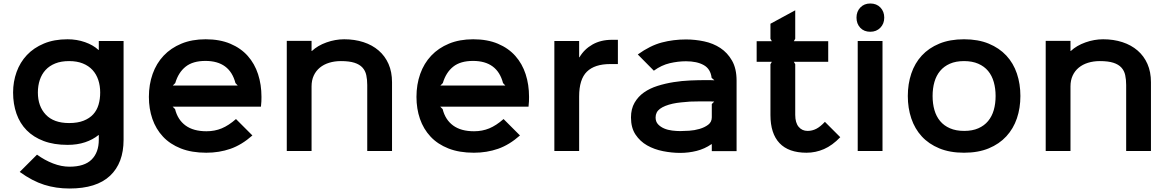

<svg xmlns="http://www.w3.org/2000/svg" viewBox="-20 -865 6699 1100"><path d="M688 -630V-64Q688 69 610.5 142Q533 215 378 215Q301 215 233 193.5Q165 172 93 120L192 21Q236 53 284 71.5Q332 90 378 90Q464 90 505 49Q546 8 546 -64V-91H544Q512 -65 467.5 -50Q423 -35 367 -35Q289 -35 230.5 -57Q172 -79 133 -118.5Q94 -158 74.5 -213.5Q55 -269 55 -335Q55 -397 75 -452.5Q95 -508 134 -549.5Q173 -591 231.5 -615.5Q290 -640 367 -640Q420 -640 467 -623.5Q514 -607 544 -579H546V-630ZM554 -335Q554 -374 543 -407Q532 -440 510 -464Q488 -488 454.5 -501.5Q421 -515 376 -515Q330 -515 296.5 -501.5Q263 -488 241 -464Q219 -440 208 -407Q197 -374 197 -335Q197 -256 242.5 -208Q288 -160 376 -160Q425 -160 459 -173.5Q493 -187 514 -210Q535 -233 544.5 -265Q554 -297 554 -335Z M1478 -310Q1478 -299 1477.5 -284Q1477 -269 1475 -254H969L983 -240Q998 -179 1043 -146Q1088 -113 1163 -113Q1210 -113 1250 -129.5Q1290 -146 1332 -183L1426 -89Q1365 -35 1300.5 -12.5Q1236 10 1162 10Q1078 10 1016 -14.5Q954 -39 913.5 -82.5Q873 -126 853 -184Q833 -242 833 -310Q833 -381 854.5 -441.5Q876 -502 917.5 -546Q959 -590 1019.5 -615Q1080 -640 1158 -640Q1239 -640 1299.5 -614.5Q1360 -589 1399.5 -544.5Q1439 -500 1458.5 -440Q1478 -380 1478 -310ZM1342 -375 1329 -389Q1296 -516 1157 -516Q1085 -516 1043.5 -483Q1002 -450 984 -389L970 -375Z M2226 -394V0H2084V-378Q2084 -409 2078.5 -434.5Q2073 -460 2056.5 -478Q2040 -496 2010.5 -505.5Q1981 -515 1933 -515Q1897 -515 1866 -505.5Q1835 -496 1812.5 -477.5Q1790 -459 1777.5 -432Q1765 -405 1765 -370V0H1623V-631H1765V-573H1767Q1800 -604 1850.5 -622Q1901 -640 1952 -640Q2012 -640 2062.5 -623.5Q2113 -607 2149.5 -575.5Q2186 -544 2206 -498.5Q2226 -453 2226 -394Z M3011 -310Q3011 -299 3010.5 -284Q3010 -269 3008 -254H2502L2516 -240Q2531 -179 2576 -146Q2621 -113 2696 -113Q2743 -113 2783 -129.5Q2823 -146 2865 -183L2959 -89Q2898 -35 2833.5 -12.5Q2769 10 2695 10Q2611 10 2549 -14.5Q2487 -39 2446.5 -82.5Q2406 -126 2386 -184Q2366 -242 2366 -310Q2366 -381 2387.5 -441.5Q2409 -502 2450.5 -546Q2492 -590 2552.5 -615Q2613 -640 2691 -640Q2772 -640 2832.5 -614.5Q2893 -589 2932.5 -544.5Q2972 -500 2991.5 -440Q3011 -380 3011 -310ZM2875 -375 2862 -389Q2829 -516 2690 -516Q2618 -516 2576.5 -483Q2535 -450 2517 -389L2503 -375Z M3520 -498H3476Q3387 -498 3342.5 -454.5Q3298 -411 3298 -312V0H3156V-630H3298V-537H3300Q3327 -583 3374.5 -610Q3422 -637 3486 -637H3520Z M4200 -403V1H4058V-39H4056Q4017 -12 3971 -0.5Q3925 11 3877 11Q3829 11 3778.5 1Q3728 -9 3687.5 -32Q3647 -55 3621 -94Q3595 -133 3595 -192Q3595 -241 3615.5 -276.5Q3636 -312 3669.5 -335.5Q3703 -359 3747.5 -373Q3792 -387 3839.5 -394.5Q3887 -402 3934.5 -404Q3982 -406 4023 -406Q4031 -406 4047.5 -406Q4064 -406 4073 -405L4057 -419Q4051 -470 4012 -492Q3973 -514 3910 -514Q3865 -514 3817.5 -503Q3770 -492 3726 -460L3634 -553Q3705 -604 3771.5 -621.5Q3838 -639 3910 -639Q3962 -639 4014 -628Q4066 -617 4107 -590Q4148 -563 4174 -517.5Q4200 -472 4200 -403ZM4072 -283Q4064 -284 4049.5 -284Q4035 -284 4029 -284Q4008 -284 3984 -284Q3960 -284 3934 -283Q3909 -281 3883 -278.5Q3857 -276 3834 -271Q3786 -260 3761 -241.5Q3736 -223 3736 -192Q3736 -168 3750 -153Q3764 -138 3785 -129Q3806 -120 3831 -117Q3856 -114 3877 -114Q3898 -114 3928.5 -116Q3959 -118 3988 -126.5Q4017 -135 4037.5 -150.5Q4058 -166 4058 -193V-269Z M4794 -79Q4749 -32 4701 -11Q4653 10 4601 10Q4498 10 4446 -45Q4394 -100 4394 -206V-497L4402 -511H4315V-629H4402L4394 -643V-729L4536 -806V-643L4528 -629H4725V-511H4528L4536 -497V-207Q4536 -162 4555.5 -138.5Q4575 -115 4607 -115Q4633 -115 4656.5 -127Q4680 -139 4706 -167Z M5046 -764Q5046 -729 5023.5 -706Q5001 -683 4966 -683Q4930 -683 4908.5 -706Q4887 -729 4887 -764Q4887 -799 4909 -822Q4931 -845 4966 -845Q5002 -845 5024 -822Q5046 -799 5046 -764ZM5036 0H4894V-630H5036Z M5826 -315Q5826 -246 5806 -187Q5786 -128 5745.5 -84Q5705 -40 5644.5 -15Q5584 10 5503 10Q5422 10 5361.5 -15Q5301 -40 5261 -83.5Q5221 -127 5201 -186.5Q5181 -246 5181 -315Q5181 -384 5201 -443.5Q5221 -503 5261 -546.5Q5301 -590 5361.5 -615Q5422 -640 5503 -640Q5584 -640 5644.5 -615Q5705 -590 5745.5 -546.5Q5786 -503 5806 -443.5Q5826 -384 5826 -315ZM5684 -315Q5684 -358 5673.5 -395Q5663 -432 5641 -458.5Q5619 -485 5584.5 -500Q5550 -515 5503 -515Q5456 -515 5422 -500Q5388 -485 5366 -458.5Q5344 -432 5333.5 -395.5Q5323 -359 5323 -315Q5323 -271 5333.5 -234.5Q5344 -198 5366 -171.5Q5388 -145 5422.5 -130Q5457 -115 5504 -115Q5551 -115 5585 -130Q5619 -145 5641 -171.5Q5663 -198 5673.5 -234.5Q5684 -271 5684 -315Z M6574 -394V0H6432V-378Q6432 -409 6426.5 -434.5Q6421 -460 6404.5 -478Q6388 -496 6358.5 -505.5Q6329 -515 6281 -515Q6245 -515 6214 -505.5Q6183 -496 6160.5 -477.5Q6138 -459 6125.5 -432Q6113 -405 6113 -370V0H5971V-631H6113V-573H6115Q6148 -604 6198.5 -622Q6249 -640 6300 -640Q6360 -640 6410.5 -623.5Q6461 -607 6497.5 -575.5Q6534 -544 6554 -498.5Q6574 -453 6574 -394Z"/></svg>

Font: TypoPRO Sinkin Sans
Style: 600 SemiBold
Weight: 600
Designer: Keith Bates
Foundry: K-Type
Version: Sinkin Sans (version 1.0)  by Keith Bates   •   © 2014   www